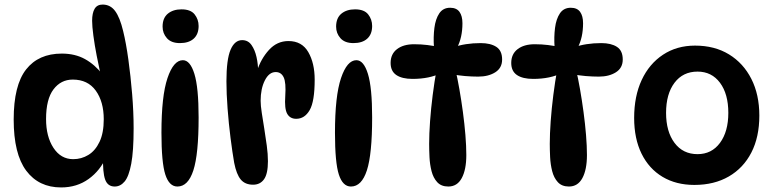

<svg xmlns="http://www.w3.org/2000/svg" viewBox="-20 -808 3390 842"><path d="M248 14Q150 14 95 -59.5Q40 -133 40 -284Q40 -434 94.5 -503.5Q149 -573 251 -573Q309 -573 352.5 -549Q396 -525 430 -481L422 -477Q413 -518 404 -564Q395 -610 389.5 -651.5Q384 -693 384 -717Q384 -751 395 -769.5Q406 -788 430 -788Q464 -788 485 -759.5Q506 -731 520 -672Q533 -619 543 -546.5Q553 -474 559.5 -395.5Q566 -317 566 -245Q566 -145 555.5 -89.5Q545 -34 526.5 -12Q508 10 483 10Q452 10 441 -21Q430 -52 432 -122H447Q420 -60 368.5 -23Q317 14 248 14ZM301 -110Q337 -110 367.5 -128.5Q398 -147 416.5 -186Q435 -225 435 -285Q435 -362 400 -410.5Q365 -459 299 -459Q247 -459 214.5 -416Q182 -373 182 -286Q182 -209 214.5 -159.5Q247 -110 301 -110Z M776 -767Q816 -767 833.5 -745Q851 -723 851 -694Q851 -658 829.5 -638.5Q808 -619 769 -619Q731 -619 712 -640.5Q693 -662 693 -691Q693 -729 716 -748Q739 -767 776 -767ZM782 -544Q814 -544 832.5 -484Q851 -424 851 -293Q851 -132 828 -61Q805 10 758 10Q722 10 705 -42.5Q688 -95 688 -226Q688 -387 714.5 -465.5Q741 -544 782 -544Z M973 -451Q973 -547 991 -589.5Q1009 -632 1042 -632Q1068 -632 1083 -610.5Q1098 -589 1105 -557.5Q1112 -526 1112 -494L1107 -496Q1124 -550 1159.5 -589Q1195 -628 1245 -628Q1304 -628 1332 -579.5Q1360 -531 1360 -459Q1360 -363 1338 -325Q1316 -287 1279 -287Q1252 -287 1239.5 -309Q1227 -331 1231 -387Q1235 -446 1224 -469Q1213 -492 1189 -492Q1160 -492 1141.5 -455.5Q1123 -419 1123 -366Q1123 -345 1128 -313Q1133 -281 1139 -243.5Q1145 -206 1150 -169Q1155 -132 1155 -101Q1155 -46 1138 -22Q1121 2 1090 2Q1055 2 1036 -20.5Q1017 -43 1007 -94Q999 -140 991 -203Q983 -266 978 -332Q973 -398 973 -451Z M1537 -767Q1577 -767 1594.5 -745Q1612 -723 1612 -694Q1612 -658 1590.5 -638.5Q1569 -619 1530 -619Q1492 -619 1473 -640.5Q1454 -662 1454 -691Q1454 -729 1477 -748Q1500 -767 1537 -767ZM1543 -544Q1575 -544 1593.5 -484Q1612 -424 1612 -293Q1612 -132 1589 -61Q1566 10 1519 10Q1483 10 1466 -42.5Q1449 -95 1449 -226Q1449 -387 1475.5 -465.5Q1502 -544 1543 -544Z M1903 -602H1883Q1880 -646 1885 -685.5Q1890 -725 1906.5 -749.5Q1923 -774 1954 -774Q1982 -774 1995 -756Q2008 -738 2008 -706Q2008 -643 1984 -598L1966 -600Q2020 -619 2088 -619Q2131 -619 2156.5 -602.5Q2182 -586 2182 -547Q2182 -510 2152 -491Q2122 -472 2077 -472Q2050 -472 2019.5 -474.5Q1989 -477 1960 -483L1977 -504Q1986 -466 1994.5 -417.5Q2003 -369 2010 -317Q2017 -265 2021 -216Q2025 -167 2025 -128Q2025 -64 2005 -27Q1985 10 1946 10Q1915 10 1897.5 -9Q1880 -28 1872.5 -57.5Q1865 -87 1863.5 -119Q1862 -151 1862 -177Q1862 -221 1866 -276.5Q1870 -332 1877.5 -391Q1885 -450 1895 -505L1915 -488Q1864 -462 1789 -462Q1743 -462 1718 -479Q1693 -496 1693 -532Q1693 -571 1721 -592.5Q1749 -614 1796 -614Q1827 -614 1854.5 -610.5Q1882 -607 1903 -602Z M2432 -602H2412Q2409 -646 2414 -685.5Q2419 -725 2435.5 -749.5Q2452 -774 2483 -774Q2511 -774 2524 -756Q2537 -738 2537 -706Q2537 -643 2513 -598L2495 -600Q2549 -619 2617 -619Q2660 -619 2685.5 -602.5Q2711 -586 2711 -547Q2711 -510 2681 -491Q2651 -472 2606 -472Q2579 -472 2548.5 -474.5Q2518 -477 2489 -483L2506 -504Q2515 -466 2523.5 -417.5Q2532 -369 2539 -317Q2546 -265 2550 -216Q2554 -167 2554 -128Q2554 -64 2534 -27Q2514 10 2475 10Q2444 10 2426.5 -9Q2409 -28 2401.5 -57.5Q2394 -87 2392.5 -119Q2391 -151 2391 -177Q2391 -221 2395 -276.5Q2399 -332 2406.5 -391Q2414 -450 2424 -505L2444 -488Q2393 -462 2318 -462Q2272 -462 2247 -479Q2222 -496 2222 -532Q2222 -571 2250 -592.5Q2278 -614 2325 -614Q2356 -614 2383.5 -610.5Q2411 -607 2432 -602Z M3025 3Q2945 3 2885.5 -32.5Q2826 -68 2793.5 -134Q2761 -200 2761 -291Q2761 -386 2794 -457Q2827 -528 2887.5 -568Q2948 -608 3028 -608Q3114 -608 3177 -569.5Q3240 -531 3275 -462Q3310 -393 3310 -301Q3310 -207 3275 -139Q3240 -71 3176 -34Q3112 3 3025 3ZM3039 -132Q3101 -132 3137.5 -181.5Q3174 -231 3174 -313Q3174 -396 3137.5 -445Q3101 -494 3039 -494Q2975 -494 2938 -445Q2901 -396 2901 -313Q2901 -231 2938 -181.5Q2975 -132 3039 -132Z"/></svg>

Font: DynaPuff
Style: Regular
Weight: 400
Designer: Toshi Omagari, Jennifer Daniel
Foundry: Google Fonts
Version: Version 2.000